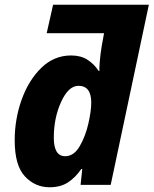

<svg xmlns="http://www.w3.org/2000/svg" viewBox="-20 -780 648 810"><path d="M255 -121Q207 -121 207 -199Q207 -283 238 -350.5Q269 -418 311 -418Q365 -418 365 -347Q365 -313 353 -259.5Q341 -206 316.5 -163.5Q292 -121 255 -121ZM189 10Q236 10 267.5 -11Q299 -32 323 -67H327L320 0H447L608 -760H204L177 -640H419L409 -585Q404 -555 401 -521.5Q398 -488 400 -481H396Q377 -510 349 -528Q321 -546 280 -546Q208 -546 154.5 -494Q101 -442 71.5 -360Q42 -278 42 -188Q42 -82 85 -36Q128 10 189 10Z"/></svg>

Font: Noto Sans Display Extra
Style: Italic
Weight: 800
Italic angle: -12°
Designer: Monotype Design Team
Foundry: Monotype Imaging Inc.
Version: Version 1.900